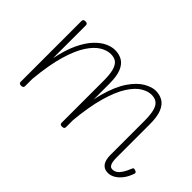

<svg xmlns="http://www.w3.org/2000/svg" viewBox="-77 -810 1117 1117"><g transform="rotate(45 482.0 -251.0)"><path d="M846 17Q830 17 818.5 11.5Q807 6 799 -4.5Q791 -15 787 -31Q783 -47 783 -68V-346Q783 -393 776 -424Q769 -455 752 -470Q735 -485 705 -485Q675 -485 642 -465Q609 -445 577.5 -396.5Q546 -348 521.5 -263Q497 -178 485 -48H469Q472 -185 497.5 -276.5Q523 -368 559.5 -421Q596 -474 635.5 -496.5Q675 -519 706 -519Q738 -519 763.5 -504.5Q789 -490 804 -454.5Q819 -419 819 -356V-81Q819 -63 821.5 -48.5Q824 -34 831 -25Q838 -16 851 -16Q866 -16 879 -24.5Q892 -33 904 -51.5Q916 -70 928 -100Q930 -108 936 -108.5Q942 -109 949 -106Q957 -104 959 -99Q961 -94 959 -89Q947 -54 928.5 -30.5Q910 -7 889 5Q868 17 846 17ZM130 15Q122 15 117.5 11.5Q113 8 113 0V-500Q113 -508 117.5 -511.5Q122 -515 130 -515Q140 -515 144.5 -511.5Q149 -508 149 -500V-230Q166 -313 192.5 -369Q219 -425 250.5 -458Q282 -491 313 -505Q344 -519 371 -519Q404 -519 430 -504.5Q456 -490 471 -454.5Q486 -419 486 -356V0Q486 8 481.5 11.5Q477 15 468 15Q458 15 454 11.5Q450 8 450 0V-346Q450 -393 442.5 -424Q435 -455 418 -470Q401 -485 370 -485Q340 -485 306.5 -465.5Q273 -446 241.5 -398.5Q210 -351 185.5 -268.5Q161 -186 149 -59V0Q149 8 144.5 11.5Q140 15 130 15Z"/></g></svg>

Font: Playwrite FR Moderne Thin
Style: Regular
Weight: 250
Version: Version 1.002